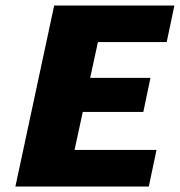

<svg xmlns="http://www.w3.org/2000/svg" viewBox="-20 -678 654 698"><path d="M521 0H36L177 -658H614L586 -525H336L251 -133H549ZM153 -271 180 -395H527L501 -271Z"/></svg>

Font: Ysabeau Office Black
Style: Italic
Weight: 900
Italic angle: -12°
Designer: Christian Thalmann (Catharsis Fonts)
Version: Version 2.001;gftools[0.9.30]; featfreeze: tnum,lnum,ss02